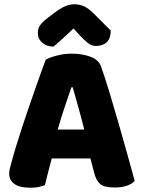

<svg xmlns="http://www.w3.org/2000/svg" viewBox="-20 -867 667 898"><path d="M324 -734Q300 -711 276 -689Q252 -667 230 -649Q199 -649 178 -667Q157 -685 157 -712Q157 -733 167 -748Q177 -763 204 -784L233 -806Q262 -828 284 -837.5Q306 -847 326 -847Q352 -847 373 -837.5Q394 -828 417 -805L498 -724Q498 -688 479.5 -670Q461 -652 429 -652Q409 -652 392 -665Q375 -678 351 -704ZM403 -126H222Q212 -90 204.5 -59Q197 -28 190 -1Q176 4 160.5 7.5Q145 11 123 11Q72 11 47.5 -6.5Q23 -24 23 -55Q23 -69 27 -83Q31 -97 36 -116Q43 -143 55.5 -183.5Q68 -224 83 -270.5Q98 -317 115 -365.5Q132 -414 147 -457.5Q162 -501 174.5 -535.5Q187 -570 194 -588Q211 -598 245.5 -607Q280 -616 315 -616Q365 -616 403.5 -601.5Q442 -587 453 -555Q471 -504 492 -435Q513 -366 534 -292.5Q555 -219 575 -147.5Q595 -76 610 -21Q598 -7 574 1.5Q550 10 517 10Q468 10 449 -6Q430 -22 421 -57ZM314 -459Q300 -418 283 -368Q266 -318 250 -261H374Q360 -318 345.5 -368.5Q331 -419 320 -459Z"/></svg>

Font: Baloo Bhai 2 ExtraBold
Style: Regular
Weight: 800
Designer: Supriya Tembe, Noopur Datye and Ek Type
Foundry: Ek Type
Version: Version 1.640;PS 1.000;hotconv 16.6.51;makeotf.lib2.5.65220;